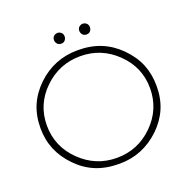

<svg xmlns="http://www.w3.org/2000/svg" viewBox="-145 -980 1107 1123"><g transform="rotate(-20 408.0 -418.0)"><path d="M412.5 4H409.5Q327 4 263.2 -22.5Q199.5 -49 149.5 -101Q46.5 -205.5 46.5 -348.5Q46.5 -426.5 73.2 -489Q100 -551.5 153 -602.5Q259 -704 407 -704Q487.5 -704 551.2 -677.8Q615 -651.5 666 -600Q720 -545.5 744.8 -484Q769.5 -422.5 769.5 -349.5Q769.5 -272.5 742.8 -210.5Q716 -148.5 663.5 -98Q556 4 412.5 4ZM408.5 -33.5Q540.5 -33.5 634.8 -126.8Q729 -220 729 -351Q729 -481 634.2 -573.5Q539.5 -666 408.5 -666Q277 -666 182 -574Q87 -482 87 -351Q87 -220 182.2 -126.8Q277.5 -33.5 408.5 -33.5ZM330 -772.5Q315 -772.5 306 -783Q297 -793.5 297 -806Q297 -822 307.2 -830.8Q317.5 -839.5 330 -839.5Q342.5 -839.5 352.8 -830.8Q363 -822 363 -806Q363 -793.5 354.8 -783Q346.5 -772.5 330 -772.5ZM487.5 -772.5Q472.5 -772.5 463.5 -783Q454.5 -793.5 454.5 -806Q454.5 -822 464.8 -830.8Q475 -839.5 487.5 -839.5Q500 -839.5 510.2 -830.8Q520.5 -822 520.5 -806Q520.5 -794 512.5 -783.2Q504.5 -772.5 487.5 -772.5Z"/></g></svg>

Font: Argentum Novus ExtraLight
Style: Regular
Weight: 250
Designer: Julieta Ulanovsky (font) & Cristiano Sobral (main changes)
Foundry: Julieta Ulanovsky (font) & Cristiano Sobral (main changes)
Version: Version 3.00;November 27, 2020;FontCreator 13.0.0.2655 64-bi